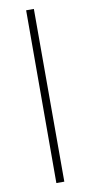

<svg xmlns="http://www.w3.org/2000/svg" viewBox="-88 -796 390 832"><g transform="rotate(-10 107.5 -380.0)"><path d="M90 0 91 -760H125V0Z"/></g></svg>

Font: Be Vietnam Pro Thin
Style: Regular
Weight: 100
Designer: Lam Bao, Tony Le, Vietanh Nguyen
Foundry: Yellow Type Foundry
Version: Version 1.002; ttfautohint (v1.8.3)